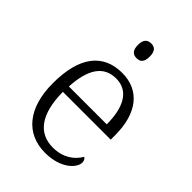

<svg xmlns="http://www.w3.org/2000/svg" viewBox="-222 -849 957 957"><g transform="rotate(45 257.0 -370.0)"><path d="M266 -646C290 -646 307 -658 307 -698C307 -738 290 -750 266 -750C242 -750 224 -738 224 -698C224 -658 242 -646 266 -646ZM277 10C388 10 443 -50 443 -87C443 -101 437 -110 429 -114C405 -72 358 -36 286 -36C186 -36 126 -110 125 -268H462V-299C462 -457 388 -544 268 -544C134 -544 59 -451 59 -263C59 -89 142 10 277 10ZM394 -308H127C134 -431 175 -503 266 -503C355 -503 394 -425 394 -308Z"/></g></svg>

Font: Noto Serif Light
Style: Regular
Weight: 300
Designer: Monotype Design Team
Foundry: Monotype Imaging Inc.
Version: Version 2.013